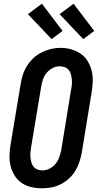

<svg xmlns="http://www.w3.org/2000/svg" viewBox="-20 -1003 540 1031"><path d="M205 8Q175 8 147 1.5Q119 -5 96 -21Q73 -37 58.5 -60.5Q44 -84 37 -111.5Q30 -139 31 -168.5Q32 -198 37 -228L91 -552Q95 -578 103 -602.5Q111 -627 125.5 -650Q140 -673 160 -691.5Q180 -710 204.5 -722Q229 -734 254 -740Q279 -746 305 -746Q335 -746 362.5 -738Q390 -730 413 -714.5Q436 -699 450.5 -675Q465 -651 472 -623.5Q479 -596 478 -566.5Q477 -537 472 -507L419 -183Q414 -157 406 -132.5Q398 -108 384 -85Q370 -62 349.5 -43.5Q329 -25 305 -13Q281 -1 255.5 3.5Q230 8 205 8ZM207 -88Q227 -88 246 -97.5Q265 -107 278.5 -123.5Q292 -140 298.5 -159.5Q305 -179 309 -198L362 -523Q365 -537 366 -551Q367 -565 365.5 -578.5Q364 -592 360.5 -605Q357 -618 348.5 -628Q340 -638 327 -642.5Q314 -647 300 -647Q280 -647 261.5 -637Q243 -627 230 -611Q217 -595 210.5 -575.5Q204 -556 201 -537L147 -212Q145 -198 143.5 -184Q142 -170 143.5 -157Q145 -144 148.5 -131Q152 -118 160 -108Q168 -98 180.5 -93Q193 -88 207 -88ZM427 -793 300 -927 375 -983 486 -837ZM257 -793 130 -927 205 -983 316 -837Z"/></svg>

Font: Iosevka Gothic
Style: Bold Italic
Weight: 700
Italic angle: -9°
Monospace: yes
Designer: Belleve Invis
Foundry: Belleve Invis
Version: Version 15.5.1; ttfautohint (v1.8.4)